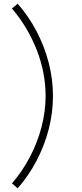

<svg xmlns="http://www.w3.org/2000/svg" viewBox="-20 -852 448 1044"><path d="M268 -330Q268 -421 244.8 -511Q221.5 -601 178.2 -683Q135 -765 76 -832L45 -806Q131.5 -704 179.8 -580.2Q228 -456.5 228 -330Q228 -247 205.8 -161.5Q183.5 -76 142.2 2.5Q101 81 45 145L76 172Q135 105 178.2 23Q221.5 -59 244.8 -149Q268 -239 268 -330Z"/></svg>

Font: Tap Sans
Style: Regular
Weight: 400
Designer: Tap Payments
Foundry: Tap Payments
Version: Version 1.001;Glyphs 3.1.2 (3151)